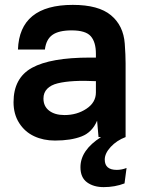

<svg xmlns="http://www.w3.org/2000/svg" viewBox="-20 -559 589 783"><path d="M276.9 -539.1Q381.8 -539.1 432.6 -496.8Q483.4 -454.6 488.8 -380.9Q492.2 -334 492.2 -300.8V0Q456.1 13.7 431.6 40Q407.2 66.4 407.2 91.8Q407.2 133.8 456.1 133.8Q476.6 133.8 496.1 126L487.8 189Q448.2 204.1 402.8 204.1Q361.8 204.1 335 184.6Q308.1 165 308.1 123Q308.1 53.2 392.1 0H381.8L376 -66.9Q356 -19.5 312.7 -2.7Q269.5 14.2 204.1 14.2Q157.2 14.2 119.4 -3.4Q81.5 -21 58.3 -57.1Q35.2 -93.3 35.2 -142.1Q35.2 -241.2 110.8 -282.7Q186.5 -324.2 347.2 -324.2H371.1V-339.8Q371.1 -387.2 350.3 -411.1Q329.6 -435.1 272 -435.1Q219.7 -435.1 193.8 -416.7Q168 -398.4 163.1 -356.9H53.2Q59.6 -539.1 276.9 -539.1ZM157.2 -157.2Q157.2 -125.5 180.4 -107.7Q203.6 -89.8 243.2 -89.8Q293.9 -89.8 332.5 -115.5Q371.1 -141.1 371.1 -182.1V-228Q322.3 -230.5 282.7 -228.3Q243.2 -226.1 215.3 -219.2Q187.5 -212.4 172.4 -196.8Q157.2 -181.2 157.2 -157.2Z"/></svg>

Font: Nacelle SemiBold
Style: Regular
Weight: 600
Designer: Sora Sagano
Foundry: Sora Sagano
Version: Version 1.000;FEAKit 1.0